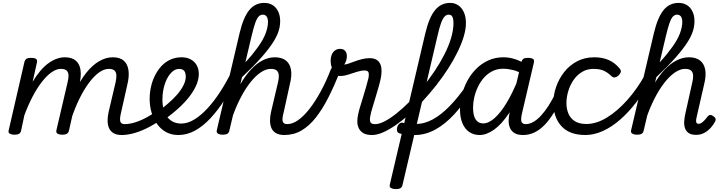

<svg xmlns="http://www.w3.org/2000/svg" viewBox="-20 -914 4981 1324"><path d="M820 17Q784 17 762.5 4Q741 -9 731.5 -31.5Q722 -54 722 -82.5Q722 -111 729 -142L777 -346Q783 -373 782.5 -394Q782 -415 770 -427Q758 -439 730 -439Q697 -439 662 -413.5Q627 -388 592.5 -341.5Q558 -295 527 -231.5Q496 -168 471 -93L434 -92Q459 -198 495 -277.5Q531 -357 574 -411Q617 -465 664 -492Q711 -519 757 -519Q807 -519 833.5 -495.5Q860 -472 866 -429.5Q872 -387 858 -330L816 -143Q804 -95 809.5 -76.5Q815 -58 840 -58Q854 -58 861 -46.5Q868 -35 866 -20.5Q864 -6 852.5 5.5Q841 17 820 17ZM78 15Q61 15 48 8Q35 1 40 -16L148 -485Q153 -503 163 -509Q173 -515 192 -515Q221 -515 230 -506.5Q239 -498 234 -480L205 -350Q230 -392 257 -424Q284 -456 312.5 -477Q341 -498 370 -508.5Q399 -519 427 -519Q476 -519 503 -495.5Q530 -472 535.5 -429.5Q541 -387 527 -330L455 -11Q451 2 441 8.5Q431 15 408 15Q390 15 377.5 8Q365 1 369 -16L446 -346Q453 -373 452.5 -394Q452 -415 440 -427Q428 -439 399 -439Q369 -439 335.5 -415.5Q302 -392 268.5 -349Q235 -306 204.5 -247.5Q174 -189 148 -119L125 -11Q122 2 111.5 8.5Q101 15 78 15Z M821 17Q802 17 795.5 5.5Q789 -6 793 -20.5Q797 -35 809 -46.5Q821 -58 840 -58Q884 -58 939.5 -80Q995 -102 1055 -144Q1067 -152 1077.5 -147.5Q1088 -143 1094 -131Q1100 -119 1098.5 -106.5Q1097 -94 1087 -86Q1035 -50 986.5 -27Q938 -4 896 6.5Q854 17 821 17Z M1055 -137Q1077 -150 1097 -165.5Q1117 -181 1135 -197Q1171 -227 1199.5 -259.5Q1228 -292 1244.5 -324.5Q1261 -357 1261 -385Q1261 -413 1249.5 -426Q1238 -439 1215 -439Q1201 -439 1194.5 -451Q1188 -463 1189 -479Q1190 -495 1201 -507Q1212 -519 1232 -519Q1268 -519 1295 -504.5Q1322 -490 1336.5 -464Q1351 -438 1351 -404Q1351 -362 1329 -316.5Q1307 -271 1269.5 -227.5Q1232 -184 1185 -145Q1163 -126 1138 -107.5Q1113 -89 1087 -74Z M1210 17Q1162 17 1125.5 -3Q1089 -23 1063.5 -58.5Q1038 -94 1025 -138.5Q1012 -183 1012 -231Q1012 -273 1021 -314.5Q1030 -356 1048.5 -393Q1067 -430 1093.5 -458.5Q1120 -487 1155 -503Q1190 -519 1233 -519Q1242 -519 1244.5 -507Q1247 -495 1244 -479Q1241 -463 1234 -451Q1227 -439 1218 -439Q1195 -439 1177 -426.5Q1159 -414 1144.5 -393Q1130 -372 1120 -344.5Q1110 -317 1105 -287.5Q1100 -258 1100 -229Q1100 -190 1108.5 -159Q1117 -128 1134 -106.5Q1151 -85 1175 -73.5Q1199 -62 1230 -62Q1274 -62 1320 -90Q1366 -118 1411.5 -167.5Q1457 -217 1498.5 -281Q1540 -345 1576 -418Q1584 -434 1597.5 -432Q1611 -430 1619 -416.5Q1627 -403 1618 -385Q1578 -302 1531.5 -229.5Q1485 -157 1433.5 -101Q1382 -45 1326 -14Q1270 17 1210 17Z M1941 17Q1905 17 1883 4Q1861 -9 1851.5 -31.5Q1842 -54 1842 -82.5Q1842 -111 1849 -142L1897 -346Q1904 -374 1902.5 -395Q1901 -416 1888.5 -427.5Q1876 -439 1847 -439Q1814 -439 1777.5 -414.5Q1741 -390 1705 -344Q1669 -298 1636.5 -234.5Q1604 -171 1578 -94L1566 -177Q1598 -264 1634.5 -328Q1671 -392 1710.5 -434.5Q1750 -477 1791.5 -498Q1833 -519 1875 -519Q1922 -519 1950.5 -497.5Q1979 -476 1986.5 -434Q1994 -392 1978 -330L1937 -143Q1924 -95 1929.5 -76.5Q1935 -58 1961 -58Q1975 -58 1981.5 -46.5Q1988 -35 1986.5 -20.5Q1985 -6 1973.5 5.5Q1962 17 1941 17ZM1514 15Q1497 15 1484 8Q1471 1 1475 -16L1632 -685Q1658 -794 1698.5 -844Q1739 -894 1803 -894Q1836 -894 1860.5 -878.5Q1885 -863 1898.5 -834.5Q1912 -806 1912 -768Q1912 -746 1907.5 -723.5Q1903 -701 1893 -677.5Q1883 -654 1867.5 -629Q1852 -604 1830.5 -576Q1809 -548 1782.5 -518Q1756 -488 1722.5 -454Q1689 -420 1649 -382L1561 -11Q1558 2 1547.5 8.5Q1537 15 1514 15ZM1672 -484Q1699 -513 1720.5 -539.5Q1742 -566 1759.5 -590.5Q1777 -615 1790 -638Q1803 -661 1811 -682Q1819 -703 1823.5 -723.5Q1828 -744 1828 -764Q1828 -779 1824 -790Q1820 -801 1812 -807Q1804 -813 1792 -813Q1777 -813 1764.5 -801Q1752 -789 1740.5 -757Q1729 -725 1715 -666Z M1941 17Q1922 17 1915.5 5.5Q1909 -6 1913 -20.5Q1917 -35 1929 -46.5Q1941 -58 1960 -58Q1997 -58 2036.5 -86Q2076 -114 2115.5 -165Q2155 -216 2192.5 -285Q2230 -354 2261 -435Q2265 -446 2277 -449.5Q2289 -453 2302 -450.5Q2315 -448 2322.5 -440Q2330 -432 2324 -419Q2285 -322 2244.5 -242Q2204 -162 2158.5 -104Q2113 -46 2059.5 -14.5Q2006 17 1941 17Z M2545 17Q2507 17 2485.5 4Q2464 -9 2454 -30Q2444 -51 2444 -76.5Q2444 -102 2450 -126Q2453 -144 2462 -173.5Q2471 -203 2482 -239Q2493 -275 2503.5 -311Q2514 -347 2521 -376Q2526 -407 2520 -417.5Q2514 -428 2494 -428Q2470 -428 2440.5 -418.5Q2411 -409 2381.5 -399.5Q2352 -390 2324 -390Q2305 -390 2290.5 -406Q2276 -422 2268 -446Q2260 -470 2260 -496Q2260 -517 2267 -535.5Q2274 -554 2289 -565.5Q2304 -577 2326 -577Q2349 -577 2360.5 -562.5Q2372 -548 2372 -528Q2372 -514 2368 -498.5Q2364 -483 2354 -469Q2365 -469 2384 -475.5Q2403 -482 2427 -491Q2451 -500 2477.5 -506.5Q2504 -513 2530 -513Q2561 -513 2581 -499Q2601 -485 2608 -455Q2615 -425 2606 -375Q2600 -346 2589.5 -310Q2579 -274 2568 -237Q2557 -200 2547.5 -169Q2538 -138 2535 -120Q2528 -92 2533 -75Q2538 -58 2565 -58Q2579 -58 2585.5 -46.5Q2592 -35 2590 -20.5Q2588 -6 2577 5.5Q2566 17 2545 17Z M2546 17Q2527 17 2521 5.5Q2515 -6 2519 -20.5Q2523 -35 2535.5 -46.5Q2548 -58 2567 -58Q2594 -58 2631.5 -77Q2669 -96 2712.5 -130.5Q2756 -165 2801.5 -210.5Q2847 -256 2891.5 -309.5Q2936 -363 2975 -421Q3014 -479 3044 -537.5Q3074 -596 3090.5 -651.5Q3107 -707 3107 -755Q3107 -774 3120 -783.5Q3133 -793 3150 -793Q3167 -793 3180 -783.5Q3193 -774 3193 -755Q3193 -712 3177.5 -661Q3162 -610 3134.5 -554Q3107 -498 3070 -440.5Q3033 -383 2989 -327Q2945 -271 2898 -220Q2851 -169 2803 -126Q2755 -83 2708.5 -51Q2662 -19 2621 -1Q2580 17 2546 17Z M2708 390Q2690 390 2677 383Q2664 376 2668 359L2913 -685Q2939 -794 2980 -844Q3021 -894 3084 -894Q3117 -894 3141.5 -876.5Q3166 -859 3179.5 -828Q3193 -797 3193 -755Q3193 -736 3180 -727Q3167 -718 3150 -718Q3133 -718 3120 -727Q3107 -736 3107 -755Q3107 -773 3104 -786Q3101 -799 3094 -806Q3087 -813 3073 -813Q3059 -813 3046.5 -800.5Q3034 -788 3022 -756.5Q3010 -725 2997 -667L2755 364Q2752 377 2741.5 383.5Q2731 390 2708 390ZM2838 17Q2806 17 2778.5 14.5Q2751 12 2733 5Q2720 0 2717.5 -13.5Q2715 -27 2720.5 -41.5Q2726 -56 2738 -64Q2750 -72 2766 -65Q2776 -62 2798 -60.5Q2820 -59 2847 -59Q2866 -59 2873.5 -47.5Q2881 -36 2880 -21Q2879 -6 2868 5.5Q2857 17 2838 17Z M2842 17Q2833 17 2829 5.5Q2825 -6 2825.5 -21Q2826 -36 2832.5 -47.5Q2839 -59 2849 -59Q2906 -59 2964 -90.5Q3022 -122 3081 -182.5Q3140 -243 3200 -330Q3205 -338 3217 -333.5Q3229 -329 3237.5 -320Q3246 -311 3241 -302Q3180 -199 3114 -127.5Q3048 -56 2980 -19.5Q2912 17 2842 17Z M3287 17Q3246 17 3215.5 -4Q3185 -25 3168.5 -65Q3152 -105 3152 -160Q3152 -208 3164.5 -258Q3177 -308 3201.5 -354.5Q3226 -401 3262.5 -438Q3299 -475 3346.5 -497Q3394 -519 3452 -519Q3493 -519 3535 -505Q3577 -491 3612 -465L3600 -394Q3555 -422 3518.5 -431Q3482 -440 3449 -440Q3409 -440 3376 -423.5Q3343 -407 3318 -379Q3293 -351 3276 -315.5Q3259 -280 3250.5 -243Q3242 -206 3242 -171Q3242 -139 3249.5 -114Q3257 -89 3273 -76Q3289 -63 3312 -63Q3349 -63 3390.5 -99.5Q3432 -136 3474 -205.5Q3516 -275 3555 -373L3584 -325Q3540 -207 3489 -131.5Q3438 -56 3386.5 -19.5Q3335 17 3287 17ZM3587 17Q3550 17 3528.5 4Q3507 -9 3497 -31.5Q3487 -54 3487.5 -82.5Q3488 -111 3495 -142L3575 -484Q3580 -503 3590 -509Q3600 -515 3619 -515Q3648 -515 3657 -506.5Q3666 -498 3661 -480L3582 -143Q3570 -95 3575.5 -76.5Q3581 -58 3606 -58Q3620 -58 3626.5 -46.5Q3633 -35 3631 -20.5Q3629 -6 3618.5 5.5Q3608 17 3587 17Z M3587 17Q3573 17 3566.5 5.5Q3560 -6 3561.5 -20.5Q3563 -35 3574 -46.5Q3585 -58 3606 -58Q3631 -58 3657.5 -73Q3684 -88 3710.5 -116.5Q3737 -145 3763 -185.5Q3789 -226 3814 -278Q3821 -292 3834 -291.5Q3847 -291 3857 -282Q3867 -273 3861 -259Q3832 -191 3800.5 -139Q3769 -87 3735.5 -52.5Q3702 -18 3665 -0.5Q3628 17 3587 17Z M4017 17Q3907 17 3851.5 -44Q3796 -105 3796 -206Q3796 -260 3815 -315Q3834 -370 3870 -416.5Q3906 -463 3959 -491Q4012 -519 4078 -519Q4134 -519 4176.5 -500.5Q4219 -482 4251 -444Q4265 -428 4260.5 -416Q4256 -404 4245 -393Q4232 -382 4219.5 -380Q4207 -378 4193 -392Q4172 -413 4144.5 -426Q4117 -439 4072 -439Q4027 -439 3992 -417Q3957 -395 3933.5 -360Q3910 -325 3898 -283.5Q3886 -242 3886 -203Q3886 -163 3900 -130Q3914 -97 3944.5 -78Q3975 -59 4024 -59Q4038 -59 4044 -47.5Q4050 -36 4048.5 -21Q4047 -6 4039 5.5Q4031 17 4017 17Z M4017 17Q4002 17 3996 5.5Q3990 -6 3991.5 -21Q3993 -36 4001.5 -47.5Q4010 -59 4024 -59Q4092 -59 4164.5 -103Q4237 -147 4305.5 -224Q4374 -301 4429 -400Q4438 -417 4451 -414Q4464 -411 4471 -398Q4478 -385 4469 -368Q4423 -281 4369 -210.5Q4315 -140 4256.5 -89Q4198 -38 4137 -10.5Q4076 17 4017 17Z M4781 16Q4746 16 4727.5 2.5Q4709 -11 4702.5 -33.5Q4696 -56 4698.5 -82.5Q4701 -109 4707 -135L4754 -346Q4761 -374 4759.5 -395Q4758 -416 4745.5 -427.5Q4733 -439 4704 -439Q4671 -439 4634.5 -414.5Q4598 -390 4562 -344Q4526 -298 4493.5 -234.5Q4461 -171 4435 -94L4423 -175Q4451 -262 4486.5 -326Q4522 -390 4562.5 -433Q4603 -476 4645.5 -497.5Q4688 -519 4731 -519Q4778 -519 4806.5 -497.5Q4835 -476 4843 -434Q4851 -392 4835 -330L4784 -107Q4780 -90 4780 -80Q4780 -70 4784.5 -65Q4789 -60 4797 -60Q4808 -60 4817.5 -66.5Q4827 -73 4837.5 -84Q4848 -95 4859 -110Q4866 -119 4874.5 -121Q4883 -123 4896 -115Q4911 -106 4914 -96Q4917 -86 4911 -76Q4902 -57 4883.5 -35.5Q4865 -14 4839 1Q4813 16 4781 16ZM4371 15Q4354 15 4341 8Q4328 1 4332 -16L4489 -685Q4515 -794 4555.5 -844Q4596 -894 4660 -894Q4693 -894 4717.5 -878.5Q4742 -863 4755.5 -834.5Q4769 -806 4769 -768Q4769 -746 4764.5 -723.5Q4760 -701 4750 -677.5Q4740 -654 4724.5 -629Q4709 -604 4687.5 -576Q4666 -548 4639.5 -518Q4613 -488 4579.5 -454Q4546 -420 4506 -382L4418 -11Q4415 2 4404.5 8.5Q4394 15 4371 15ZM4529 -484Q4556 -513 4577.5 -539.5Q4599 -566 4616.5 -590.5Q4634 -615 4647 -638Q4660 -661 4668 -682Q4676 -703 4680.5 -723.5Q4685 -744 4685 -764Q4685 -779 4681 -790Q4677 -801 4669 -807Q4661 -813 4649 -813Q4634 -813 4621.5 -801Q4609 -789 4597.5 -757Q4586 -725 4572 -666Z"/></svg>

Font: Playwrite AT
Style: Italic
Weight: 400
Italic angle: -13.0072°
Designer: Veronika Burian, José Scaglione
Foundry: TypeTogether
Version: Version 1.002